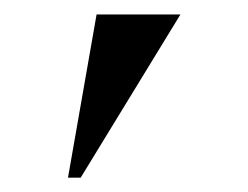

<svg xmlns="http://www.w3.org/2000/svg" viewBox="-20 -124 344 266"><path d="M230 -104 91.8 122.1H74.2L113.8 -104Z"/></svg>

Font: Halibut Exp
Style: Regular
Weight: 400
Width: 7
Designer: Matteo Maggi
Foundry: Collletttivo
Version: Version 3.080 | FøM Fix